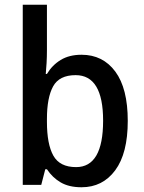

<svg xmlns="http://www.w3.org/2000/svg" viewBox="-20 -780 606 810"><path d="M178 -568Q178 -541 176.5 -514Q175 -487 173 -468H178Q200 -505 236 -527Q272 -549 324 -549Q414 -549 466.5 -478Q519 -407 519 -270Q519 -133 466 -61.5Q413 10 324 10Q271 10 236 -10.5Q201 -31 178 -66H171L154 0H76V-760H178ZM299 -463Q230 -463 204 -415.5Q178 -368 178 -278V-266Q178 -172 205 -123.5Q232 -75 301 -75Q415 -75 415 -271Q415 -463 299 -463Z"/></svg>

Font: Noto Sans Kannada SemiCondensed Medium
Style: Regular
Weight: 500
Width: 4
Designer: Jelle Bosma - Monotype Design Team
Foundry: Monotype Imaging Inc.
Version: Version 2.005; ttfautohint (v1.8.4.7-5d5b)